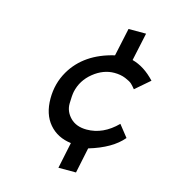

<svg xmlns="http://www.w3.org/2000/svg" viewBox="-88 -662 615 696"><g transform="rotate(15 219.0 -314.0)"><path d="M214.8 -136.2Q163.1 -142.6 132.3 -178.5Q101.6 -214.4 101.6 -273.4Q101.6 -330.1 128.9 -377Q176.8 -459 287.1 -484.9L309.6 -589.8H375.5L353 -484.9Q398.4 -473.1 438.5 -430.2L384.8 -383.8Q376.5 -394 369.4 -400.9Q362.3 -407.7 343.8 -415.3Q325.2 -422.9 301.8 -422.9Q260.3 -422.9 223.4 -393.1Q186.5 -363.3 176.8 -318.8Q173.8 -303.7 173.3 -273.7Q172.9 -243.7 195.3 -220.9Q217.8 -198.2 256.8 -198.2Q318.8 -198.2 370.1 -250L404.8 -206.1Q365.7 -159.2 280.3 -133.8L260.3 -38.1H194.3Z"/></g></svg>

Font: Tuffy
Style: Italic
Weight: 400
Italic angle: -12°
Designer: Thatcher Ulrich, Karoly Barta and Michael Everson
Version: Version 001.271